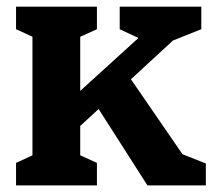

<svg xmlns="http://www.w3.org/2000/svg" viewBox="-20 -564 660 584"><path d="M272.5 -244.1 364.7 -342.7 557.4 -62.4 457.8 -125.4 606.1 -66.8V0H428.5ZM212.8 -277.4 456 -498.4 426.1 -436.8 344.1 -475.2V-543.8H592.3V-475.2L464.8 -424.3L568.7 -498.4L212.8 -170.5ZM28.8 -68.5 111.4 -106.6 78.7 -50.4V-493.3L111.4 -437.2L28.8 -475.2V-543.8H274.8V-475.2L191.2 -437.2L224 -492.9V-50.8L191.2 -106.6L274.8 -68.5V0H28.8Z"/></svg>

Font: Monaspace Xenon Var
Style: Regular
Weight: 400
Designer: Riley Cran and the Lettermatic Team
Version: Version 1.000 (Monaspace Xenon Var)